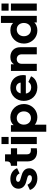

<svg xmlns="http://www.w3.org/2000/svg" viewBox="1508 -2304 997 4052"><g transform="rotate(-90 2006.0 -278.5)"><path d="M269 12C396 12 480 -57 480 -158C480 -237 431 -291 340 -318L253 -344C212 -356 194 -370 194 -393C194 -421 217 -438 256 -438C309 -438 355 -408 371 -363L482 -415C449 -506 363 -558 256 -558C133 -558 49 -489 49 -388C49 -311 99 -251 188 -226L281 -200C317 -190 335 -175 335 -152C335 -121 312 -103 269 -103C210 -103 160 -138 132 -197L22 -145C38 -97 68 -59 113 -31C157 -2 209 12 269 12Z M833 6C856 6 883 3 903 0V-127C890 -126 877 -124 868 -124C805 -124 775 -151 775 -207V-416H903V-546H775V-670H625V-630C625 -574 594 -546 538 -546H533V-416H625V-197C625 -69 701 6 833 6Z M1141 -595V-745H991V-595ZM1141 0V-546H991V0Z M1401 200V-42C1416 -28 1434 -17 1454 -9C1485 5 1520 12 1557 12C1610 12 1658 -1 1700 -26C1784 -77 1836 -168 1836 -273C1836 -432 1714 -558 1558 -558C1518 -558 1483 -551 1452 -536C1427 -524 1407 -508 1391 -489V-546H1251V200ZM1539 -123C1458 -123 1401 -185 1401 -273C1401 -361 1458 -423 1539 -423C1623 -423 1681 -360 1681 -273C1681 -185 1623 -123 1539 -123Z M2187 12C2298 12 2390 -41 2422 -121L2302 -178C2281 -141 2242 -118 2189 -118C2130 -118 2088 -145 2068 -192C2063 -204 2059 -217 2058 -231H2440C2445 -246 2447 -268 2447 -289C2447 -440 2349 -558 2177 -558C2022 -558 1902 -437 1902 -274C1902 -116 2013 12 2187 12ZM2062 -341C2063 -349 2065 -356 2068 -363C2087 -412 2125 -438 2177 -438C2230 -438 2268 -410 2283 -366C2286 -358 2287 -350 2288 -341Z M2685 0V-319C2685 -382 2726 -423 2785 -423C2845 -423 2885 -382 2885 -319V0H3035V-351C3035 -475 2952 -558 2828 -558C2790 -558 2757 -550 2729 -535C2706 -522 2688 -503 2675 -480V-546H2535V0Z M3391 12C3428 12 3463 5 3495 -9C3520 -19 3540 -33 3557 -52V0H3697V-757H3547V-500C3533 -514 3516 -526 3497 -536C3466 -551 3430 -558 3390 -558C3234 -558 3112 -432 3112 -273C3112 -220 3124 -172 3149 -129C3197 -42 3284 12 3391 12ZM3409 -123C3326 -123 3267 -185 3267 -273C3267 -360 3326 -423 3409 -423C3491 -423 3547 -361 3547 -273C3547 -185 3491 -123 3409 -123Z M3957 -595V-745H3807V-595ZM3957 0V-546H3807V0Z"/></g></svg>

Font: Plus Jakarta Sans ExtraBold
Style: Regular
Weight: 800
Designer: Gumpita Rahayu
Foundry: Tokotype
Version: Version 2.071;gftools[0.9.30]